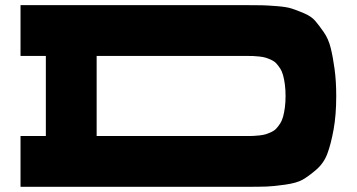

<svg xmlns="http://www.w3.org/2000/svg" viewBox="-20 -720 1375 740"><path d="M926.3 -700.2Q968.8 -700.2 990 -699.7Q1011.2 -699.2 1047.9 -696.3Q1084.5 -693.4 1103.5 -687.3Q1122.6 -681.2 1151.1 -669.2Q1179.7 -657.2 1194.6 -639.9Q1209.5 -622.6 1227.8 -596.2Q1246.1 -569.8 1254.6 -535.2Q1263.2 -500.5 1269.5 -453.9Q1275.9 -407.2 1275.9 -349.6Q1275.9 -276.4 1265.6 -220.2Q1255.4 -164.1 1241.5 -127.2Q1227.5 -90.3 1198 -65.2Q1168.5 -40 1146 -27.3Q1123.5 -14.6 1079.1 -8.3Q1034.7 -2 1007.8 -1Q981 0 926.3 0H59.1V-195.8H156.7V-504.4H59.1V-700.2ZM926.3 -195.8Q943.4 -195.8 954.1 -196Q964.8 -196.3 979.7 -198Q994.6 -199.7 1004.2 -202.6Q1013.7 -205.6 1025.4 -210.9Q1037.1 -216.3 1044.4 -224.1Q1051.8 -231.9 1059.3 -243.4Q1066.9 -254.9 1071 -270Q1075.2 -285.2 1077.9 -305.4Q1080.6 -325.7 1080.6 -350.1Q1080.6 -374.5 1077.9 -394.8Q1075.2 -415 1071 -430.2Q1066.9 -445.3 1059.3 -456.8Q1051.8 -468.3 1044.4 -476.1Q1037.1 -483.9 1025.4 -489.3Q1013.7 -494.6 1004.2 -497.6Q994.6 -500.5 979.7 -502.2Q964.8 -503.9 954.1 -504.2Q943.4 -504.4 926.3 -504.4H352.5V-195.8Z"/></svg>

Font: Donpoligrafbum
Style: Bold
Weight: 700
Designer: Sasha Pavljenko
Version: Version 1.002;Fontself Maker 3.5.8